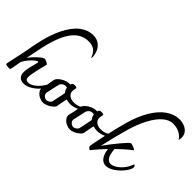

<svg xmlns="http://www.w3.org/2000/svg" viewBox="-78 -1810 2526 2526"><g transform="rotate(45 1185.0 -547.0)"><path d="M792 -870 785 -855Q762 -925 720 -956.5Q678 -988 609 -988Q466 -988 372 -855.5Q278 -723 222 -440Q216 -410 195 -308L184 -258Q229 -316 284.5 -366.5Q340 -417 364 -417Q378 -417 407 -402Q436 -387 436 -380Q417 -313 397 -222Q377 -131 377 -93Q377 -40 427 -40Q468 -40 511.5 -70Q555 -100 590 -145Q625 -190 639 -231Q646 -228 650 -223.5Q654 -219 654 -208Q654 -197 651 -185Q642 -147 601 -100.5Q560 -54 504 -21Q448 12 393 12Q343 12 316 -17Q289 -46 289 -98Q289 -134 300 -183Q311 -232 334 -321Q333 -325 330 -327Q327 -329 324 -329Q313 -329 282.5 -304Q252 -279 219 -240Q186 -201 168 -161Q164 -145 155 -88L144 -29Q140 -6 135.5 -1Q131 4 119 4Q94 4 72 -1Q50 -6 51 -15L58 -53Q87 -185 98 -237.5Q109 -290 114 -317Q121 -358 137 -441Q180 -667 252 -812Q324 -957 411 -1022.5Q498 -1088 592 -1088Q666 -1088 711 -1051.5Q756 -1015 774 -965Q792 -915 792 -870Z M1205 -342Q1205 -314 1178 -288.5Q1151 -263 1107.5 -247Q1064 -231 1018 -231Q982 -231 944 -242Q943 -235 941 -226.5Q939 -218 937 -206Q934 -190 925.5 -147Q917 -104 915 -86Q907 -69 881 -46.5Q855 -24 820 -8Q785 8 751 8Q718 8 684 -8Q650 -24 627.5 -51.5Q605 -79 605 -111Q619 -165 626 -200Q633 -235 643 -300Q647 -324 675.5 -351.5Q704 -379 745.5 -397Q787 -415 827 -415H840Q843 -433 854 -441.5Q865 -450 887 -450Q920 -450 929 -437Q919 -395 919 -377Q919 -332 951.5 -306Q984 -280 1042 -280Q1091 -280 1132 -300Q1173 -320 1192 -363Q1205 -358 1205 -342ZM830 -93Q840 -147 849 -185Q852 -199 858.5 -230Q865 -261 869 -286Q844 -311 838 -346Q838 -350 836.5 -353Q835 -356 832 -357Q826 -359 815 -359Q781 -359 759 -339.5Q737 -320 731 -289Q710 -191 693 -114Q694 -83 716 -64.5Q738 -46 761 -46Q781 -46 802 -60.5Q823 -75 830 -93Z M1705 -342Q1705 -314 1678 -288.5Q1651 -263 1607.5 -247Q1564 -231 1518 -231Q1482 -231 1444 -242Q1443 -235 1441 -226.5Q1439 -218 1437 -206Q1434 -190 1425.5 -147Q1417 -104 1415 -86Q1407 -69 1381 -46.5Q1355 -24 1320 -8Q1285 8 1251 8Q1218 8 1184 -8Q1150 -24 1127.5 -51.5Q1105 -79 1105 -111Q1119 -165 1126 -200Q1133 -235 1143 -300Q1147 -324 1175.5 -351.5Q1204 -379 1245.5 -397Q1287 -415 1327 -415H1340Q1343 -433 1354 -441.5Q1365 -450 1387 -450Q1420 -450 1429 -437Q1419 -395 1419 -377Q1419 -332 1451.5 -306Q1484 -280 1542 -280Q1591 -280 1632 -300Q1673 -320 1692 -363Q1705 -358 1705 -342ZM1330 -93Q1340 -147 1349 -185Q1352 -199 1358.5 -230Q1365 -261 1369 -286Q1344 -311 1338 -346Q1338 -350 1336.5 -353Q1335 -356 1332 -357Q1326 -359 1315 -359Q1281 -359 1259 -339.5Q1237 -320 1231 -289Q1210 -191 1193 -114Q1194 -83 1216 -64.5Q1238 -46 1261 -46Q1281 -46 1302 -60.5Q1323 -75 1330 -93Z M2370 -954Q2370 -942 2368 -928.5Q2366 -915 2363 -908Q2294 -1008 2159 -1008Q2090 -1008 2022 -950Q1954 -892 1894 -780.5Q1834 -669 1790 -514Q1757 -396 1737.5 -318Q1718 -240 1694 -130Q1765 -229 1850.5 -331.5Q1936 -434 1951 -434Q1965 -434 1999.5 -421.5Q2034 -409 2042 -394Q1952 -326 1851 -228Q1855 -141 1881 -95.5Q1907 -50 1952 -50Q1988 -50 2033.5 -79Q2079 -108 2118 -157.5Q2157 -207 2175 -265Q2188 -265 2194.5 -256.5Q2201 -248 2201 -235Q2201 -198 2156 -138Q2111 -78 2047 -33Q1983 12 1926 12Q1868 12 1833.5 -35.5Q1799 -83 1790 -166Q1718 -91 1648 -6Q1646 -3 1640 5.5Q1634 14 1630 14Q1622 14 1608.5 1.5Q1595 -11 1594 -20Q1592 -49 1636.5 -250Q1681 -451 1716 -576Q1764 -746 1836 -865.5Q1908 -985 1996.5 -1046.5Q2085 -1108 2181 -1108Q2227 -1108 2270 -1092Q2313 -1076 2341.5 -1041.5Q2370 -1007 2370 -954Z"/></g></svg>

Font: Charmonman
Style: Bold
Weight: 700
Designer: Ekaluck Peanpanawate
Foundry: Cadson Demak Co.,Ltd.
Version: Version 1.000; ttfautohint (v1.6)